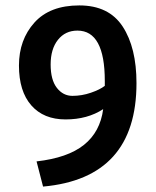

<svg xmlns="http://www.w3.org/2000/svg" viewBox="-20 -677 575 709"><path d="M139 12 115 -81Q230 -94 290 -142Q350 -190 361 -274Q303 -236 222 -236Q141 -236 95.5 -288Q50 -340 50 -435Q50 -530 107 -593.5Q164 -657 273 -657Q382 -657 433 -579Q484 -501 484 -370Q484 -19 139 12ZM367 -360Q367 -369 367 -378Q367 -564 266 -564Q221 -564 194 -530Q167 -496 167 -439Q167 -382 190 -352.5Q213 -323 247.5 -323Q282 -323 315.5 -334.5Q349 -346 367 -360Z"/></svg>

Font: Bree Serif
Style: Regular
Weight: 400
Designer: Veronika Burian, Jos Scaglione
Foundry: TypeTogether
Version: Version 1.002